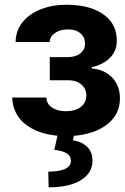

<svg xmlns="http://www.w3.org/2000/svg" viewBox="-20 -573 534 823"><path d="M32.2 -154.8H178.7Q180.2 -127.4 203.1 -111.8Q226.1 -96.2 263.2 -96.2Q301.3 -96.2 325.4 -114Q349.6 -131.8 350.1 -163.6Q350.1 -192.9 328.4 -211.2Q306.6 -229.5 271.5 -229H193.4V-328.1H271.5Q305.7 -328.6 325 -344.5Q344.2 -360.4 344.7 -385.7Q344.2 -413.6 324.5 -430.4Q304.7 -447.3 271.5 -446.8Q238.3 -447.3 216.1 -431.9Q193.8 -416.5 192.9 -393.1H46.9Q47.9 -442.4 76.7 -478Q105.5 -513.7 154.8 -533.2Q204.1 -552.7 264.6 -552.7Q331.1 -552.7 379.9 -534.2Q481 -494.1 480.5 -398.4Q481 -356 452.6 -326.4Q424.3 -296.9 373 -284.7V-279.3Q427.2 -275.4 460.7 -240.7Q494.1 -206.1 494.1 -151.4Q494.1 -77.1 430.9 -33.7Q367.7 9.8 263.7 10.7Q161.1 9.8 98.4 -33.4Q35.6 -76.7 32.2 -154.8ZM212.9 69.3 229 -2.9H298.8L293 28.3Q330.6 34.2 353.3 56.2Q376 78.1 376.5 114.7Q377 168 327.1 199Q277.3 230 188.5 230L187 162.6Q232.9 162.6 258.1 151.4Q283.2 140.1 283.7 118.2Q284.7 96.7 267.6 85.2Q250.5 73.7 212.9 69.3Z"/></svg>

Font: Inter Tight Stencil
Style: Bold
Weight: 700
Designer: Rasmus Andersson
Foundry: rsms
Version: Version 3.004;Glyphs 3.1.2 (3151)